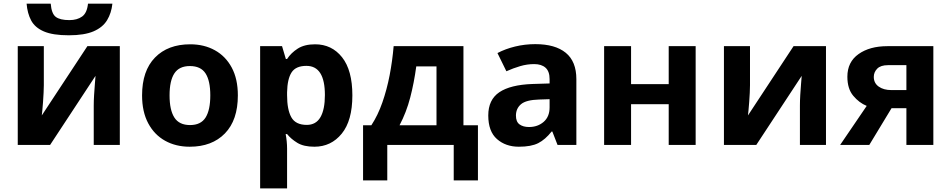

<svg xmlns="http://www.w3.org/2000/svg" viewBox="-20 -801 5255 1061"><path d="M222.2 -545.9V-330.1Q222.2 -313.5 220.9 -288.3Q219.7 -263.2 217.8 -237.3Q215.8 -211.4 213.9 -190.9Q211.9 -170.4 210.9 -163.1L462.9 -545.9H642.1V0H498V-217.8Q498 -244.6 500 -277.1Q502 -309.6 504.4 -338.4Q506.8 -367.2 507.8 -381.8L256.8 0H78.1V-545.9ZM601.1 -780.8Q595.7 -729 571.8 -689.5Q547.9 -649.9 497.1 -627.9Q446.3 -606 360.4 -606Q272 -606 222.7 -627.2Q173.3 -648.4 152.3 -687.7Q131.3 -727.1 127 -780.8H260.3Q264.6 -725.6 288.1 -707.8Q311.5 -689.9 363.3 -689.9Q406.2 -689.9 433.6 -709.5Q460.9 -729 466.3 -780.8Z M1294.4 -273.9Q1294.4 -137.2 1222.9 -63.7Q1151.4 9.8 1028.3 9.8Q951.7 9.8 892.3 -23.2Q833 -56.2 799.1 -119.6Q765.1 -183.1 765.1 -273.9Q765.1 -409.7 836.4 -482.9Q907.7 -556.2 1031.2 -556.2Q1107.9 -556.2 1167.2 -523.4Q1226.6 -490.7 1260.5 -427.7Q1294.4 -364.7 1294.4 -273.9ZM917 -273.9Q917 -192.9 943.6 -151.4Q970.2 -109.9 1030.3 -109.9Q1089.8 -109.9 1116 -151.4Q1142.1 -192.9 1142.1 -273.9Q1142.1 -355 1115.7 -395.5Q1089.4 -436 1029.3 -436Q970.2 -436 943.6 -395.5Q917 -355 917 -273.9Z M1721.2 -556.2Q1813.5 -556.2 1870.4 -484.4Q1927.2 -412.6 1927.2 -273.9Q1927.2 -134.3 1868.4 -62.3Q1809.6 9.8 1717.3 9.8Q1658.2 9.8 1623 -11.7Q1587.9 -33.2 1566.4 -60.1H1558.6Q1566.4 -18.6 1566.4 20V240.2H1417.5V-545.9H1538.6L1559.6 -475.1H1566.4Q1587.9 -508.3 1625 -532.2Q1662.1 -556.2 1721.2 -556.2ZM1673.3 -437Q1614.7 -437 1591.3 -400.9Q1567.9 -364.7 1566.4 -291V-274.9Q1566.4 -195.3 1589.8 -153.1Q1613.3 -110.8 1675.3 -110.8Q1726.1 -110.8 1750.7 -153.3Q1775.4 -195.8 1775.4 -275.9Q1775.4 -437 1673.3 -437Z M2541 -545.9V-108.9H2621.1V195.8H2487.3V0H2120.1V195.8H1986.3V-108.9H2032.2Q2068.4 -164.1 2093 -234.9Q2117.7 -305.7 2133.1 -385Q2148.4 -464.4 2155.3 -545.9ZM2392.1 -434.1H2280.3Q2268.1 -343.3 2246.8 -261.7Q2225.6 -180.2 2188 -108.9H2392.1Z M2938 -557.1Q3047.9 -557.1 3106.4 -509.3Q3165 -461.4 3165 -363.8V0H3061L3032.2 -74.2H3028.3Q2993.2 -29.8 2954.3 -10Q2915.5 9.8 2847.2 9.8Q2774.4 9.8 2726.3 -32.5Q2678.2 -74.7 2678.2 -163.1Q2678.2 -250 2739.3 -291.3Q2800.3 -332.5 2922.4 -336.9L3017.1 -339.8V-363.8Q3017.1 -406.7 2994.6 -426.8Q2972.2 -446.8 2932.1 -446.8Q2892.6 -446.8 2854.5 -435.5Q2816.4 -424.3 2778.3 -407.2L2729 -507.8Q2772.5 -530.8 2826.4 -543.9Q2880.4 -557.1 2938 -557.1ZM3017.1 -252.9 2959.5 -251Q2887.2 -249 2859.1 -225.1Q2831.1 -201.2 2831.1 -162.1Q2831.1 -127.9 2851.1 -113.5Q2871.1 -99.1 2903.3 -99.1Q2951.2 -99.1 2984.1 -127.4Q3017.1 -155.8 3017.1 -208Z M3467.3 -545.9V-335.9H3675.3V-545.9H3824.2V0H3675.3V-225.1H3467.3V0H3318.4V-545.9Z M4124.5 -545.9V-330.1Q4124.5 -313.5 4123.3 -288.3Q4122.1 -263.2 4120.1 -237.3Q4118.2 -211.4 4116.2 -190.9Q4114.3 -170.4 4113.3 -163.1L4365.2 -545.9H4544.4V0H4400.4V-217.8Q4400.4 -244.6 4402.3 -277.1Q4404.3 -309.6 4406.7 -338.4Q4409.2 -367.2 4410.2 -381.8L4159.2 0H3980.5V-545.9Z M4783.7 0H4622.6L4769.5 -215.8Q4727.5 -232.9 4695.1 -271.7Q4662.6 -310.5 4662.6 -377Q4662.6 -458.5 4724.4 -502.2Q4786.1 -545.9 4883.8 -545.9H5137.7V0H4988.8V-203.1H4906.7ZM4808.6 -376Q4808.6 -341.8 4835.7 -322.5Q4862.8 -303.2 4905.8 -303.2H4988.8V-440.9H4886.7Q4846.7 -440.9 4827.6 -421.6Q4808.6 -402.3 4808.6 -376Z"/></svg>

Font: Open Sans
Style: Bold
Weight: 700
Designer: Monotype Design Team
Foundry: Monotype Imaging Inc.
Version: Version 3.000; ttfautohint (v1.8.4)